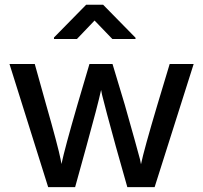

<svg xmlns="http://www.w3.org/2000/svg" viewBox="-20 -770 836 790"><path d="M178.2 0H289.1L335 -166Q381.8 -335 396 -399.9L399.9 -379.9Q404.8 -358.9 420.4 -300.5Q436 -242.2 457 -166L503.9 0H616.2L776.9 -506.8H678.2L627.9 -339.8Q572.3 -153.3 560.1 -94.2L556.2 -113.8Q550.8 -133.8 533.9 -195.3Q517.1 -256.8 493.2 -339.8L442.9 -506.8H348.1L298.8 -339.8Q246.1 -158.2 232.9 -95.2L229 -116.2Q225.1 -137.2 209 -198Q192.9 -258.8 169.9 -338.9L123 -506.8H19ZM537.6 -614.7 404.3 -750.5H334.5L202.1 -615.7V-609.4H296.4L369.1 -685.5L442.4 -609.4H537.6Z"/></svg>

Font: FAU Chimera Medium
Style: Regular
Weight: 500
Version: Version 1.002;hotconv 1.0.117;makeotfexe 2.5.65602